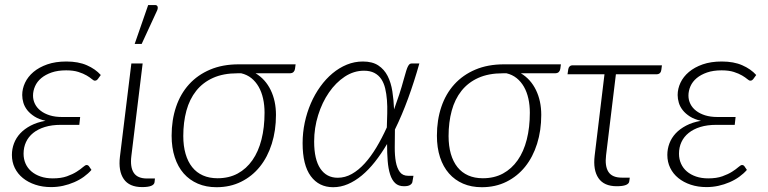

<svg xmlns="http://www.w3.org/2000/svg" viewBox="-20 -756 3127 782"><path d="M378.5 -434Q375 -430 372.5 -428.8Q370 -427.5 366 -427.5Q361.5 -427.5 354 -434Q346.5 -440.5 333 -448.5Q319.5 -456.5 299.2 -463Q279 -469.5 249.5 -469.5Q215.5 -469.5 190.2 -460.8Q165 -452 148 -437.8Q131 -423.5 122.8 -404.8Q114.5 -386 114.5 -366.5Q114.5 -348.5 122.5 -332.5Q130.5 -316.5 145.8 -304.8Q161 -293 182.8 -286.2Q204.5 -279.5 232 -279.5H306.5L303 -247.5H228Q191 -247.5 162.8 -238.8Q134.5 -230 115.2 -214.5Q96 -199 86 -177.5Q76 -156 76 -130Q76 -108 84.2 -89.5Q92.5 -71 108 -57.8Q123.5 -44.5 145.5 -37Q167.5 -29.5 195 -29.5Q229 -29.5 252.8 -38Q276.5 -46.5 292.5 -56.8Q308.5 -67 318 -75.5Q327.5 -84 333 -84Q338.5 -84 342 -79.5L352.5 -64Q339.5 -49 321.5 -36Q303.5 -23 282 -13.8Q260.5 -4.5 236.8 0.8Q213 6 188 6Q153 6 123.8 -3.8Q94.5 -13.5 73.2 -30.8Q52 -48 40.2 -72Q28.5 -96 28.5 -125Q28.5 -149.5 37 -172Q45.5 -194.5 62.5 -212.8Q79.5 -231 105.2 -244.5Q131 -258 165.5 -264Q138.5 -270 120.5 -281.5Q102.5 -293 91.2 -307.2Q80 -321.5 75.2 -337.5Q70.5 -353.5 70.5 -369Q70.5 -394.5 82 -419Q93.5 -443.5 116.2 -462.8Q139 -482 172.5 -493.8Q206 -505.5 250.5 -505.5Q299 -505.5 333.8 -490.2Q368.5 -475 390.5 -450.5Z M461.5 0ZM515 -497.5H561L515 -120.5Q509.5 -75.5 524.8 -52.2Q540 -29 579 -29H611L609.5 -14Q607 6 559 6Q506.5 6 484 -26.8Q461.5 -59.5 468.5 -118ZM528.5 -577 583.5 -735.5H611.5Q619.5 -735.5 621.8 -729.2Q624 -723 620 -713.5L557 -577Z M1021 -457.5Q1061 -433.5 1082.5 -389.2Q1104 -345 1104 -288Q1104 -224.5 1087 -170.5Q1070 -116.5 1038.5 -77.2Q1007 -38 962.2 -15.8Q917.5 6.5 862 6.5Q819.5 6.5 785.8 -8Q752 -22.5 728.2 -49.5Q704.5 -76.5 691.8 -115.5Q679 -154.5 679 -203.5Q679 -267 697 -320.5Q715 -374 750 -412.5Q785 -451 835.8 -472.5Q886.5 -494 952 -494H1184L1181.5 -475.5Q1180.5 -468 1175.5 -462.8Q1170.5 -457.5 1159 -457.5ZM1057.5 -297Q1057.5 -327.5 1051.5 -354.5Q1045.5 -381.5 1033.5 -402.5Q1021.5 -423.5 1003.8 -437.8Q986 -452 962.5 -457.5H947Q889.5 -457.5 847.8 -438.8Q806 -420 779 -386Q752 -352 739.2 -305Q726.5 -258 726.5 -202Q726.5 -161.5 735.8 -129.5Q745 -97.5 762.8 -75.2Q780.5 -53 806.5 -41.5Q832.5 -30 866 -30Q912.5 -30 948 -49.2Q983.5 -68.5 1008 -103.5Q1032.5 -138.5 1045 -187.8Q1057.5 -237 1057.5 -297Z M1659.5 -14.5Q1658.5 -8.5 1650.8 -3Q1643 2.5 1625.5 2.5Q1603 2.5 1589.5 -10.2Q1576 -23 1568.8 -46Q1561.5 -69 1559 -100.5Q1556.5 -132 1556.5 -169.5Q1532.5 -129 1506.8 -96.5Q1481 -64 1453.5 -41.2Q1426 -18.5 1396.8 -6Q1367.5 6.5 1337 6.5Q1279 6.5 1245.8 -38.5Q1212.5 -83.5 1212.5 -173Q1212.5 -215.5 1221.2 -256.8Q1230 -298 1246 -335Q1262 -372 1284.5 -403.2Q1307 -434.5 1334.2 -457.2Q1361.5 -480 1392.8 -492.8Q1424 -505.5 1458 -505.5Q1496.5 -505.5 1520.8 -489.5Q1545 -473.5 1558.8 -446.5Q1572.5 -419.5 1578 -384.2Q1583.5 -349 1585 -310.5Q1596 -340.5 1606 -371Q1616 -401.5 1624.5 -433Q1630.5 -454.5 1634.5 -467.5Q1638.5 -480.5 1642.2 -487Q1646 -493.5 1649.2 -495.5Q1652.5 -497.5 1657 -497.5H1688Q1667 -423 1642.2 -355.2Q1617.5 -287.5 1588.5 -228.5Q1588 -191 1587.8 -157Q1587.5 -123 1592.2 -97Q1597 -71 1608.5 -55.5Q1620 -40 1642.5 -40H1664ZM1355.5 -32Q1385.5 -32 1413 -47.5Q1440.5 -63 1465.5 -90.5Q1490.5 -118 1513 -155.5Q1535.5 -193 1555.5 -237Q1556.5 -266 1557.2 -294.5Q1558 -323 1556 -348.5Q1554 -374 1548.8 -396Q1543.5 -418 1532.8 -434Q1522 -450 1504.8 -459Q1487.5 -468 1462.5 -468Q1421 -468 1384.2 -443.8Q1347.5 -419.5 1319.8 -379.2Q1292 -339 1275.8 -287Q1259.5 -235 1259.5 -179.5Q1259.5 -106.5 1284.8 -69.2Q1310 -32 1355.5 -32Z M2101.5 -457.5Q2141.5 -433.5 2163 -389.2Q2184.5 -345 2184.5 -288Q2184.5 -224.5 2167.5 -170.5Q2150.5 -116.5 2119 -77.2Q2087.5 -38 2042.8 -15.8Q1998 6.5 1942.5 6.5Q1900 6.5 1866.2 -8Q1832.5 -22.5 1808.8 -49.5Q1785 -76.5 1772.2 -115.5Q1759.5 -154.5 1759.5 -203.5Q1759.5 -267 1777.5 -320.5Q1795.5 -374 1830.5 -412.5Q1865.5 -451 1916.2 -472.5Q1967 -494 2032.5 -494H2264.5L2262 -475.5Q2261 -468 2256 -462.8Q2251 -457.5 2239.5 -457.5ZM2138 -297Q2138 -327.5 2132 -354.5Q2126 -381.5 2114 -402.5Q2102 -423.5 2084.2 -437.8Q2066.5 -452 2043 -457.5H2027.5Q1970 -457.5 1928.2 -438.8Q1886.5 -420 1859.5 -386Q1832.5 -352 1819.8 -305Q1807 -258 1807 -202Q1807 -161.5 1816.2 -129.5Q1825.5 -97.5 1843.2 -75.2Q1861 -53 1887 -41.5Q1913 -30 1946.5 -30Q1993 -30 2028.5 -49.2Q2064 -68.5 2088.5 -103.5Q2113 -138.5 2125.5 -187.8Q2138 -237 2138 -297Z M2294.5 -474Q2295.5 -481 2300 -485.5Q2304.5 -490 2313 -490H2676L2673.5 -471Q2672.5 -463 2667.5 -458.2Q2662.5 -453.5 2654 -453.5H2488.5L2448.5 -124Q2443 -79 2458.2 -55.8Q2473.5 -32.5 2512.5 -32.5H2545L2543 -17.5Q2540.5 2.5 2492 2.5Q2440 2.5 2417.5 -30.5Q2395 -63.5 2402 -122L2442 -453.5H2291.5Z M3048 -434Q3044.5 -430 3042 -428.8Q3039.5 -427.5 3035.5 -427.5Q3031 -427.5 3023.5 -434Q3016 -440.5 3002.5 -448.5Q2989 -456.5 2968.8 -463Q2948.5 -469.5 2919 -469.5Q2885 -469.5 2859.8 -460.8Q2834.5 -452 2817.5 -437.8Q2800.5 -423.5 2792.2 -404.8Q2784 -386 2784 -366.5Q2784 -348.5 2792 -332.5Q2800 -316.5 2815.2 -304.8Q2830.5 -293 2852.2 -286.2Q2874 -279.5 2901.5 -279.5H2976L2972.5 -247.5H2897.5Q2860.5 -247.5 2832.2 -238.8Q2804 -230 2784.8 -214.5Q2765.5 -199 2755.5 -177.5Q2745.5 -156 2745.5 -130Q2745.5 -108 2753.8 -89.5Q2762 -71 2777.5 -57.8Q2793 -44.5 2815 -37Q2837 -29.5 2864.5 -29.5Q2898.5 -29.5 2922.2 -38Q2946 -46.5 2962 -56.8Q2978 -67 2987.5 -75.5Q2997 -84 3002.5 -84Q3008 -84 3011.5 -79.5L3022 -64Q3009 -49 2991 -36Q2973 -23 2951.5 -13.8Q2930 -4.5 2906.2 0.8Q2882.5 6 2857.5 6Q2822.5 6 2793.2 -3.8Q2764 -13.5 2742.8 -30.8Q2721.5 -48 2709.8 -72Q2698 -96 2698 -125Q2698 -149.5 2706.5 -172Q2715 -194.5 2732 -212.8Q2749 -231 2774.8 -244.5Q2800.5 -258 2835 -264Q2808 -270 2790 -281.5Q2772 -293 2760.8 -307.2Q2749.5 -321.5 2744.8 -337.5Q2740 -353.5 2740 -369Q2740 -394.5 2751.5 -419Q2763 -443.5 2785.8 -462.8Q2808.5 -482 2842 -493.8Q2875.5 -505.5 2920 -505.5Q2968.5 -505.5 3003.2 -490.2Q3038 -475 3060 -450.5Z"/></svg>

Font: Lato Light
Style: Italic
Weight: 300
Italic angle: -7°
Designer: Lukasz Dziedzic
Foundry: tyPoland Lukasz Dziedzic
Version: Version 2.007; 2014-02-27